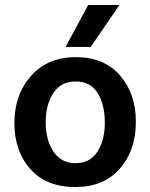

<svg xmlns="http://www.w3.org/2000/svg" viewBox="-20 -745 605 773"><path d="M345 -556H244L335 -725H461ZM284.5 -417Q225 -417 194.5 -370Q164 -323 164 -252.5Q164 -182 195 -135Q226 -88 284 -88Q342 -88 372 -134Q402 -180 402 -252Q402 -324 373 -370.5Q344 -417 284.5 -417ZM285.5 -515Q399 -515 463 -441.5Q527 -368 527 -254Q527 -140 462.5 -66Q398 8 282.5 8Q167 8 102.5 -64Q38 -136 38 -250Q38 -364 105 -439.5Q172 -515 285.5 -515Z"/></svg>

Font: Hind Colombo SemiBold
Style: Regular
Weight: 600
Designer: Jyotish Sonowal, Aditi Pimprikar
Foundry: Indian Type Foundry
Version: Version 1.000;PS 1.0;hotconv 1.0.86;makeotf.lib2.5.63406; tt